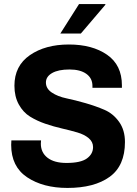

<svg xmlns="http://www.w3.org/2000/svg" viewBox="-20 -915 675 945"><path d="M369 -895H498L499 -892L378 -750H277ZM319 -696Q434 -696 507 -645.5Q580 -595 580 -495V-483H435V-492Q435 -530 405 -551.5Q375 -573 322 -573Q267 -573 236.5 -555.5Q206 -538 206 -509Q206 -479 235 -459.5Q264 -440 307 -431Q350 -422 400.5 -407.5Q451 -393 494 -374.5Q537 -356 566 -315.5Q595 -275 595 -216Q595 -99 519.5 -44.5Q444 10 312 10Q192 10 113.5 -42.5Q35 -95 35 -202Q35 -214 36 -224H182Q181 -216 181 -208Q181 -164 214 -138.5Q247 -113 307 -113Q377 -113 407.5 -135Q438 -157 438 -191Q438 -217 416.5 -235Q395 -253 361 -263Q327 -273 285.5 -282.5Q244 -292 203 -306Q162 -320 128 -341Q94 -362 72.5 -401Q51 -440 51 -493Q51 -591 127 -643.5Q203 -696 319 -696Z"/></svg>

Font: Chivo
Style: Bold
Weight: 700
Designer: Hector Gatti
Foundry: Omnibus-Type
Version: Version 1.007;PS 001.007;hotconv 1.0.88;makeotf.lib2.5.64775